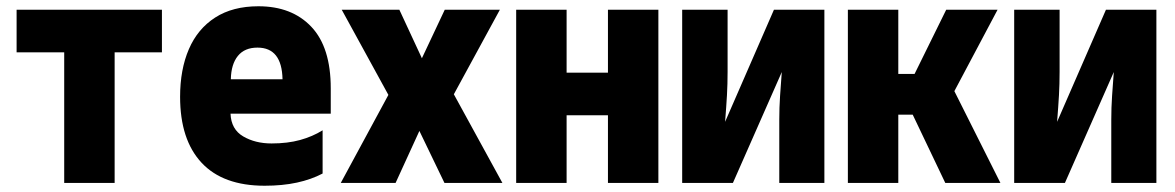

<svg xmlns="http://www.w3.org/2000/svg" viewBox="-20 -584 3750 613"><path d="M185 0V-417H33V-553H497V-417H346V0Z M825 9Q692 9 623.5 -64.5Q555 -138 555 -275Q555 -362 583 -427Q611 -492 667 -528Q723 -564 805 -564Q912 -564 974 -498.5Q1036 -433 1036 -302V-221H716Q718 -171 756.5 -148.5Q795 -126 847 -126Q898 -126 938 -137Q978 -148 1010 -168V-30Q974 -11 928 -1Q882 9 825 9ZM717 -331H882Q880 -432 802 -432Q761 -432 739.5 -405.5Q718 -379 717 -331Z M1068 0 1220 -281 1071 -553H1255L1327 -398L1400 -553H1576L1429 -283L1584 0H1399L1319 -166L1243 0Z M1628 0V-553H1789V-352H1921V-553H2082V0H1921V-216H1789V0Z M2158 0V-553H2303V-355Q2303 -316 2301 -280.5Q2299 -245 2295 -195L2451 -553H2612V0H2468V-202Q2468 -240 2470.5 -277.5Q2473 -315 2476 -354L2320 0Z M2687 0V-553H2848V-348H2900L3001 -553H3165L3027 -293L3174 0H2998L2894 -218H2848V0Z M3218 0V-553H3363V-355Q3363 -316 3361 -280.5Q3359 -245 3355 -195L3511 -553H3672V0H3528V-202Q3528 -240 3530.5 -277.5Q3533 -315 3536 -354L3380 0Z"/></svg>

Font: Noto Sans Mono Condensed Black
Style: Regular
Weight: 900
Width: 3
Designer: Monotype Design Team
Foundry: Monotype Imaging Inc.
Version: Version 2.014